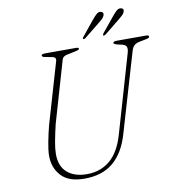

<svg xmlns="http://www.w3.org/2000/svg" viewBox="-94 -955 962 1051"><g transform="rotate(-10 387.0 -429.0)"><path d="M517.5 -193 643.5 -626.5Q649 -647 644.2 -658Q639.5 -669 621 -673.5L596 -679Q575 -684.5 575 -690.5Q575 -700 595 -700H758.5Q773.5 -700 773.5 -692.5Q773.5 -688 770.2 -685.2Q767 -682.5 753 -680L717.5 -673Q699.5 -669.5 688 -660Q676.5 -650.5 670 -626L542 -191Q513 -90.5 452 -38.8Q391 13 291 13Q204 13 162.5 -31.8Q121 -76.5 121 -144.5Q121 -172 130 -219Q139 -266 150.5 -310L249 -647Q256.5 -670 230 -673.5L196 -680Q176.5 -682.5 176.5 -691.5Q176.5 -700 200 -700H369.5Q384 -700 384 -693Q384 -686 359 -681.5L318.5 -673Q306 -671 297.5 -665.5Q289 -660 285.5 -648L187 -309Q174 -254.5 166.8 -214.5Q159.5 -174.5 159.5 -146Q159.5 -78.5 199.5 -43.8Q239.5 -9 309 -9Q384.5 -9 437.5 -53.8Q490.5 -98.5 517.5 -193ZM486.5 -835.5Q501 -853 512 -863Q523 -873 536 -871Q544.5 -869.5 548 -863.2Q551.5 -857 547 -847Q543.5 -838 534.8 -830.2Q526 -822.5 516 -814L429 -744Q420.5 -738 416 -741.5Q412 -744.5 420 -753.5ZM598.5 -835.5Q613 -853 624 -863Q635 -873 648 -871Q667.5 -867.5 659 -847Q655 -838 646.2 -830.2Q637.5 -822.5 627.5 -814L541 -744Q531.5 -738 527.5 -741.5Q524.5 -744.5 531.5 -753.5Z"/></g></svg>

Font: Fraunces 9pt Thin
Style: Italic
Weight: 100
Italic angle: -16°
Version: Version 1.000;[b76b70a41]